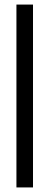

<svg xmlns="http://www.w3.org/2000/svg" viewBox="-20 -820 216 840"><path d="M51.9 0V-800H124.4V0Z"/></svg>

Font: Big Shoulders Thin
Style: Regular
Weight: 100
Designer: Patric King
Foundry: XO Type Co
Version: Version 2.002